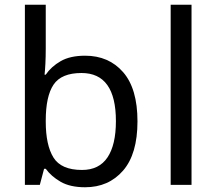

<svg xmlns="http://www.w3.org/2000/svg" viewBox="-20 -780 913 810"><path d="M173 -575Q173 -541 171.5 -511.5Q170 -482 168 -465H173Q196 -499 236 -522Q276 -545 339 -545Q439 -545 499.5 -475.5Q560 -406 560 -268Q560 -130 499 -60Q438 10 339 10Q276 10 236 -13Q196 -36 173 -68H166L148 0H85V-760H173ZM324 -472Q239 -472 206 -423Q173 -374 173 -271V-267Q173 -168 205.5 -115.5Q238 -63 326 -63Q398 -63 433.5 -116Q469 -169 469 -269Q469 -472 324 -472Z M788 0H700V-760H788Z"/></svg>

Font: Noto Sans Tifinagh
Style: Regular
Weight: 400
Designer: JamraPatel
Foundry: JamraPatel LLC
Version: Version 2.004; ttfautohint (v1.8.4.7-5d5b)